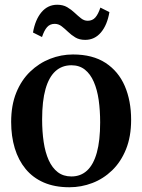

<svg xmlns="http://www.w3.org/2000/svg" viewBox="-20 -778 600 809"><path d="M27 -264Q27 -334.5 48.5 -387.5Q70 -440.5 107.2 -476.2Q144.5 -512 191 -530.2Q237.5 -548.5 287.5 -548.5Q370.5 -548.5 424.8 -513Q479 -477.5 505.8 -415.5Q532.5 -353.5 532.5 -273Q532.5 -202.5 511 -149.2Q489.5 -96 452.5 -60.2Q415.5 -24.5 369 -6.8Q322.5 11 272.5 11Q210.5 11 164.5 -9Q118.5 -29 88 -66Q57.5 -103 42.2 -153.5Q27 -204 27 -264ZM281 -34.5Q320 -34.5 347 -59.5Q374 -84.5 388 -135Q402 -185.5 402 -262Q402 -313 395.8 -356.8Q389.5 -400.5 375.2 -433.2Q361 -466 337.8 -484.5Q314.5 -503 281 -503Q241 -503 213.5 -478Q186 -453 171.8 -402.8Q157.5 -352.5 157.5 -275Q157.5 -224 164 -180Q170.5 -136 185.2 -103.2Q200 -70.5 223.5 -52.5Q247 -34.5 281 -34.5ZM119 -641Q128.5 -695.5 155 -726.8Q181.5 -758 221 -758Q245.5 -758 263 -747.8Q280.5 -737.5 294.5 -724.2Q308.5 -711 321.5 -700.8Q334.5 -690.5 349.5 -690.5Q369.5 -690.5 381.8 -704.5Q394 -718.5 403 -746L441 -727Q432 -673 405.5 -641.5Q379 -610 339 -610Q314.5 -610 297.5 -620.2Q280.5 -630.5 266.8 -643.8Q253 -657 239.8 -667.2Q226.5 -677.5 210.5 -677.5Q190.5 -677.5 178.2 -663.5Q166 -649.5 157 -622Z"/></svg>

Font: Merriweather 72pt SemiBold
Style: Regular
Weight: 600
Version: Version 2.100